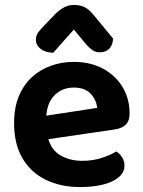

<svg xmlns="http://www.w3.org/2000/svg" viewBox="-20 -743 579 778"><path d="M123.8 -171.4 118.5 -266.8 373.6 -305.8Q370.9 -337.7 347.5 -363Q324.1 -388.2 278.6 -388.2Q231.1 -388.2 199.8 -355.9Q168.6 -323.6 167.3 -263.7L171.2 -200.8Q180.2 -143.3 219.1 -117.3Q258 -91.3 313.9 -91.3Q355.9 -91.3 392.5 -103.3Q429.2 -115.3 451.2 -129.3Q465.5 -120.4 474.9 -105.2Q484.4 -90.1 484.4 -72.9Q484.4 -44.6 460.9 -24.8Q437.4 -5 397 5Q356.5 15 304.6 15Q227 15 166.5 -14Q106 -43 71.6 -100.8Q37.1 -158.6 37.1 -244.6Q37.1 -307.5 56.9 -354.3Q76.7 -401.1 110.5 -431.5Q144.3 -461.8 187.6 -477Q230.9 -492.2 278.3 -492.2Q345.9 -492.2 396.6 -465.2Q447.4 -438.2 476.2 -391Q505.1 -343.9 505.1 -282.5Q505.1 -252.6 489.1 -237.5Q473.2 -222.4 444.6 -218.4ZM327.8 -564.8 279.3 -623.3Q254.3 -594.6 235.7 -574.4Q217.2 -554.2 195.9 -529.2Q164 -529.9 144.8 -544.9Q125.5 -559.8 125.5 -582.7Q125.5 -599.6 135 -612.1Q144.4 -624.6 162 -642.5L205.2 -687.4Q222.2 -703.6 239.9 -713.3Q257.7 -722.9 281.2 -722.9Q303.8 -722.9 322.3 -714.3Q340.7 -705.6 362.6 -678.4L438 -587Q438 -564.1 424.5 -547.7Q411.1 -531.2 383.2 -531.2Q366.6 -531.2 353.8 -540.4Q341 -549.5 327.8 -564.8Z"/></svg>

Font: Baloo Tamma 2
Style: Regular
Weight: 400
Designer: Divya Kowshik, Shuchita Grover and Ek Type
Foundry: Ek Type
Version: Version 1.700